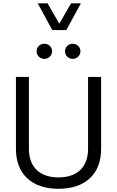

<svg xmlns="http://www.w3.org/2000/svg" viewBox="-20 -1145 713 1170"><path d="M298.8 -961.9H384.3L472.7 -1124.5H413.1L341.3 -1000.5L270 -1124.5H210ZM203.1 -832.5C203.1 -807.1 223.1 -786.1 250 -786.1C276.9 -786.1 297.4 -807.1 297.4 -832.5C297.4 -858.4 276.9 -878.4 250 -878.4C223.1 -878.4 203.1 -858.4 203.1 -832.5ZM376 -832.5C376 -807.1 397 -786.1 422.9 -786.1C449.7 -786.1 470.2 -807.1 470.2 -832.5C470.2 -858.4 449.7 -878.4 422.9 -878.4C397 -878.4 376 -858.4 376 -832.5ZM516.6 -237.3C516.6 -127.9 451.7 -64 336.4 -64C221.2 -64 156.2 -127.9 156.2 -237.3V-676.3H77.1V-238.8C77.1 -161.1 100.1 -101.1 146 -58.6C191.4 -16.1 254.9 5.4 336.4 5.4C418 5.4 481.4 -16.1 527.3 -58.6C573.2 -101.1 596.2 -161.1 596.2 -238.8V-676.3H516.6Z"/></svg>

Font: Estedad Regular
Style: Regular
Weight: 400
Designer: Amin Abedi
Version: Version 7.3